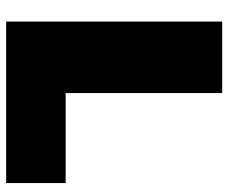

<svg xmlns="http://www.w3.org/2000/svg" viewBox="-79 -662 741 623"><g transform="rotate(90 291.5 -350.5)"><path d="M50 -701H282V-193H574V0H50Z"/></g></svg>

Font: Argentum Sans Black
Style: Regular
Weight: 900
Designer: Julieta Ulanovsky (Modified by Cristiano Sobral)
Foundry: Julieta Ulanovsky
Version: Version 1.000; ttfautohint (v1.5.65-e2d9)